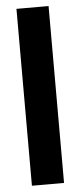

<svg xmlns="http://www.w3.org/2000/svg" viewBox="-54 -780 341 811"><g transform="rotate(-5 116.5 -375.0)"><path d="M47.9 0V-750H184.1V0Z"/></g></svg>

Font: TASA Explorer
Style: Bold
Weight: 700
Designer: Weizhong Zhang
Foundry: Local Remote
Version: Version 1.000;Glyphs 3.1.2 (3151)